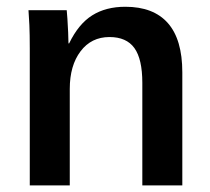

<svg xmlns="http://www.w3.org/2000/svg" viewBox="-20 -559 633 579"><path d="M190.4 -291V0H69.8V-412.1Q69.8 -455.6 68.6 -483.2Q67.4 -510.7 65.9 -528.3H181.2Q182.1 -521.5 183.3 -502.2Q184.6 -482.9 185.5 -462.2Q186.5 -441.4 186.5 -428.2H188.5Q216.8 -486.8 258.1 -512.7Q299.3 -538.6 357.9 -538.6Q442.9 -538.6 486.3 -489.3Q529.8 -439.9 529.8 -340.8V0H409.2V-309.1Q409.2 -380.9 385.3 -414.1Q361.3 -447.3 310.1 -447.3Q255.4 -447.3 222.9 -404.3Q190.4 -361.3 190.4 -291Z"/></svg>

Font: Arimo SemiBold
Style: Regular
Weight: 600
Designer: Steve Matteson
Foundry: Monotype Imaging Inc.
Version: Version 1.33